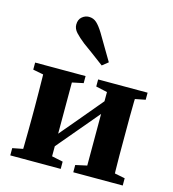

<svg xmlns="http://www.w3.org/2000/svg" viewBox="-112 -852 852 945"><g transform="rotate(15 314.0 -379.5)"><path d="M27 0V-37L119 -55H198L284 -37V0ZM348 0V-37L430 -55H509L600 -37V0ZM78 0Q80 -24 80.5 -60.5Q81 -97 81.5 -137Q82 -177 82 -209V-264Q82 -296 81.5 -336Q81 -376 80.5 -413Q80 -450 78 -473H227V0ZM189 -55 154 -100H173L307 -259L440 -418L471 -371H455L322 -213ZM406 0V-473H550Q548 -450 547 -413Q546 -376 546 -336Q546 -296 546 -264V-209Q546 -177 546 -137Q546 -97 547 -60.5Q548 -24 550 0ZM27 -437V-473H284V-437L198 -419H120ZM348 -437V-473H600V-437L509 -419H430ZM377 -568 347 -544Q334 -554 319.5 -564.5Q305 -575 285.5 -590Q266 -605 236 -626Q208 -648 191 -666.5Q174 -685 174 -706Q174 -732 190 -745.5Q206 -759 225 -759Q248 -759 264.5 -744Q281 -729 300 -698Q320 -664 334 -640.5Q348 -617 358 -600Q368 -583 377 -568Z"/></g></svg>

Font: Source Serif 4 36pt
Style: Bold
Weight: 700
Designer: Frank Grießhammer
Foundry: Adobe Systems Incorporated
Version: Version 4.004;hotconv 1.0.116;makeotfexe 2.5.65601